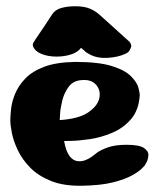

<svg xmlns="http://www.w3.org/2000/svg" viewBox="-20 -594 522 614"><path d="M239 -441Q229 -427 207.5 -420Q186 -413 160.5 -413Q135 -413 114 -421Q93 -429 86 -445Q83 -452 88 -459.5Q93 -467 96 -472Q109 -491 121.5 -509.5Q134 -528 146 -547Q156 -563 176 -568.5Q196 -574 221 -574Q249 -574 267 -566.5Q285 -559 298 -547Q311 -535 326 -522Q342 -508 357.5 -493.5Q373 -479 389 -465Q399 -458 400 -446Q397 -437 393.5 -431.5Q390 -426 381 -422Q358 -411 324.5 -409Q291 -407 267 -420Q264 -422 261 -423.5Q258 -425 255 -427Q247 -435 239 -441ZM427 -290Q424 -242 399 -213Q374 -184 338 -169Q302 -154 267 -149Q232 -144 208.5 -143.5Q185 -143 185 -143Q191 -110 202 -95.5Q213 -81 226.5 -79Q240 -77 252 -81.5Q264 -86 271.5 -91.5Q279 -97 279 -97Q279 -97 290 -105.5Q301 -114 324.5 -122.5Q348 -131 384 -131Q425 -131 440 -121Q455 -111 454.5 -98Q454 -85 448.5 -75Q443 -65 443 -65Q443 -65 434 -55.5Q425 -46 403 -33.5Q381 -21 342 -11Q303 -1 242 0Q183 1 142.5 -15.5Q102 -32 76.5 -58Q51 -84 37 -113.5Q23 -143 18 -168.5Q13 -194 13 -209Q13 -223 15.5 -246Q18 -269 28.5 -294.5Q39 -320 61 -343Q83 -366 121.5 -380.5Q160 -395 220 -396Q295 -396 337 -383Q379 -370 398.5 -350.5Q418 -331 422.5 -314Q427 -297 427 -290ZM171 -210Q232 -214 262 -234.5Q292 -255 297.5 -279.5Q303 -304 288 -322Q273 -340 244 -338Q215 -337 200 -317Q185 -297 179 -272Q173 -247 172 -228.5Q171 -210 171 -210Z"/></svg>

Font: Nerko One
Style: Regular
Weight: 400
Designer: Nermin Kahrimanovic
Foundry: Nermin Kahrimanovic
Version: Version 1.101